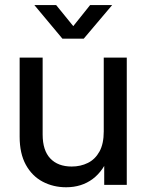

<svg xmlns="http://www.w3.org/2000/svg" viewBox="-20 -749 593 778"><path d="M248 9.8Q195.8 9.8 152.8 -12.9Q109.9 -35.6 84.7 -81.3Q59.6 -127 59.6 -194.8V-515.6H152.8V-204.1Q152.8 -139.6 183.8 -106.9Q214.8 -74.2 270.5 -74.2Q306.6 -74.2 336.2 -88.9Q365.7 -103.5 383.1 -135Q400.4 -166.5 400.4 -216.3V-515.6H493.7V0H402.3V-126.5H425.8Q400.9 -57.6 355.7 -23.9Q310.5 9.8 248 9.8ZM207.5 -728.5 276.9 -643.1 345.2 -728.5H434.1V-728L319.3 -592.3H232.9L119.6 -728V-728.5Z"/></svg>

Font: Inter Cardless Display
Style: Regular
Weight: 400
Designer: Rasmus Andersson
Foundry: rsms
Version: Version 4.001;git-9221beed3